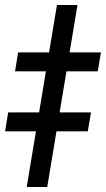

<svg xmlns="http://www.w3.org/2000/svg" viewBox="-73 -743 421 763"><path d="M234.9 -723.1 114.7 0H33.2L153.3 -723.1ZM-13.2 -459.5 -1 -534.7H328.1L315.4 -459.5ZM-52.7 -221.2 -40.5 -296.4H288.6L275.9 -221.2Z"/></svg>

Font: Inter 20pt Medium
Style: Italic
Weight: 500
Italic angle: -9.3988°
Version: Version 4.001;git-66647c0bb